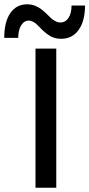

<svg xmlns="http://www.w3.org/2000/svg" viewBox="-115 -877 417 897"><path d="M12.2 -856.9Q31.7 -856.9 49.1 -849.9Q66.4 -842.8 77.1 -834.5Q87.9 -826.2 101.6 -813.5Q104.5 -810.5 106 -809.1Q119.1 -795.9 125.5 -790.3Q131.8 -784.7 143.6 -778.3Q155.3 -772 167 -772Q190.9 -772 205.1 -793.5Q219.2 -814.9 219.2 -851.1H282.2Q282.2 -778.8 252.4 -737.3Q222.7 -695.8 170.9 -695.8Q142.6 -695.8 122.8 -706.8Q103 -717.8 82 -737.8Q78.6 -741.2 67.6 -752.4Q56.6 -763.7 51.8 -767.6Q46.9 -771.5 37.8 -776.1Q28.8 -780.8 20 -780.8Q-2.4 -780.8 -16.1 -758.8Q-29.8 -736.8 -29.8 -700.2H-95.2Q-95.2 -774.4 -66.9 -815.7Q-38.6 -856.9 12.2 -856.9ZM50.8 -649.9H147.9V0H50.8Z"/></svg>

Font: Overused Grotesk Medium
Style: Regular
Weight: 500
Version: Version 0.002